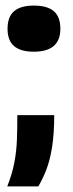

<svg xmlns="http://www.w3.org/2000/svg" viewBox="-20 -535 260 687"><path d="M6 132Q24 86 31.5 46Q39 6 40.5 -34.5Q42 -75 42 -123H174Q174 -55 166 -6.5Q158 42 144.5 75.5Q131 109 117 132ZM101 -350Q54 -350 30.5 -370Q7 -390 7 -432Q7 -475 30.5 -495Q54 -515 101 -515Q149 -515 172.5 -495Q196 -475 196 -432Q196 -350 101 -350Z"/></svg>

Font: Bricolage Grotesque
Style: Bold
Weight: 700
Designer: Mathieu Triay
Foundry: Atelier Triay
Version: Version 1.001;gftools[0.9.33.dev8+g029e19f]